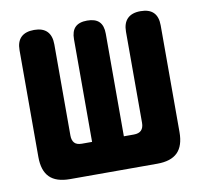

<svg xmlns="http://www.w3.org/2000/svg" viewBox="-67 -631 734 702"><g transform="rotate(-10 300.0 -280.0)"><path d="M138 0Q87 0 62.5 -24.5Q38 -49 38 -100V-496Q38 -528 54.5 -544Q71 -560 103 -560Q135 -560 151 -543.5Q167 -527 167 -495V-157Q167 -139 175.5 -129.5Q184 -120 203 -120H241V-501Q241 -531 255.5 -545.5Q270 -560 300 -560Q330 -560 344.5 -545.5Q359 -531 359 -501V-120H396Q415 -120 424 -129.5Q433 -139 433 -157V-495Q433 -527 449.5 -543.5Q466 -560 498 -560Q530 -560 546 -544Q562 -528 562 -496V-100Q562 -49 537.5 -24.5Q513 0 462 0Z"/></g></svg>

Font: Maple Mono NL ExtraBold
Style: Regular
Weight: 800
Monospace: yes
Designer: subframe7536
Version: Version 7.000